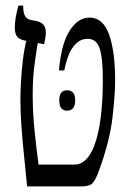

<svg xmlns="http://www.w3.org/2000/svg" viewBox="-20 -667 457 687"><path d="M77 0Q72 -53 66 -110Q60 -167 56.5 -219Q53 -271 53 -309Q53 -336 55 -373Q57 -410 61.5 -449Q66 -488 74 -521L68 -522Q46 -527 39.5 -538.5Q33 -550 33 -568Q33 -601 46 -647H63V-643Q63 -625 68.5 -612Q74 -599 89 -596L113 -591Q127 -588 135.5 -578.5Q144 -569 144 -550Q144 -541 142 -530.5Q140 -520 138 -509L115 -513Q108 -471 102.5 -427.5Q97 -384 97 -327Q97 -264 104 -196Q111 -128 118 -78H246Q291 -78 317 -145Q333 -186 340.5 -247.5Q348 -309 348 -379Q348 -460 336.5 -494Q325 -528 294 -528Q269 -528 251.5 -510.5Q234 -493 224.5 -467Q215 -441 210 -415H191Q199 -510 229 -557Q259 -604 300 -604Q349 -604 370.5 -543Q392 -482 392 -379Q392 -330 382.5 -246.5Q373 -163 334 -56Q322 -23 311 -11.5Q300 0 271 0ZM192 -308Q192 -344 220 -344Q249 -344 249 -308Q249 -271 220 -271Q192 -271 192 -308Z"/></svg>

Font: Noto Serif Hebrew ExtraCondensed
Style: Regular
Weight: 400
Width: 2
Designer: Monotype Design Team
Foundry: Monotype Imaging Inc.
Version: Version 2.004; ttfautohint (v1.8.4.7-5d5b)